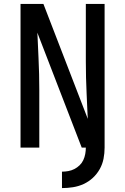

<svg xmlns="http://www.w3.org/2000/svg" viewBox="-20 -755 640 982"><path d="M297 207V123Q313 123 329.5 120Q346 117 360.5 109.5Q375 102 387 90.5Q399 79 406 64Q413 49 416 32.5Q419 16 419 0H398L171 -588Q171 -583 171.5 -578.5Q172 -574 172 -570L177 -459Q179 -418 180 -376.5Q181 -335 181 -294V0H85V-735H202L429 -147Q429 -152 428.5 -156.5Q428 -161 428 -165L423 -276Q421 -317 420 -358.5Q419 -400 419 -441V-735H515V0Q515 29 509.5 57Q504 85 490 110Q476 135 455 154.5Q434 174 408 186Q382 198 353.5 202.5Q325 207 297 207Z"/></svg>

Font: Iosevka Custom Medium Extended
Style: Regular
Weight: 500
Width: 7
Monospace: yes
Designer: Belleve Invis
Foundry: Belleve Invis
Version: Version 11.2.4; ttfautohint (v1.8.4)